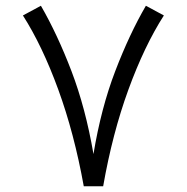

<svg xmlns="http://www.w3.org/2000/svg" viewBox="-20 -647 648 667"><path d="M271 0Q237.8 -184.1 182.4 -335.9Q127 -487.8 59.6 -593.3L122.1 -627Q179.2 -528.3 228.3 -399.9Q277.3 -271.5 304.7 -111.8Q331.1 -271.5 380.4 -400.1Q429.7 -528.8 486.8 -627L549.3 -593.3Q481.4 -487.3 426 -335.4Q370.6 -183.6 338.4 0Z"/></svg>

Font: Vazir Light FD-UI
Style: Light-FD-UI
Weight: 300
Designer: Saber Rastikerdar
Foundry: Saber Rastikerdar
Version: Version 30.1.0